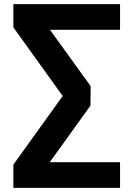

<svg xmlns="http://www.w3.org/2000/svg" viewBox="-20 -732 651 934"><path d="M564 -712V-587H223L421 -313L420 -218L222 57H564V182H45V69L285 -265L45 -599V-712Z"/></svg>

Font: Muli ExtraBold
Style: Regular
Weight: 800
Designer: Vernon Adams
Foundry: Vernon Adams
Version: Version 2.000